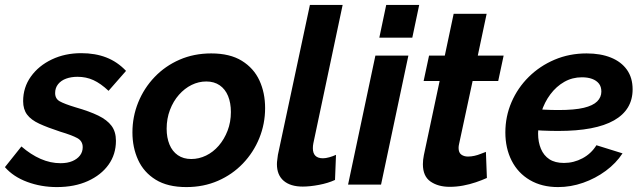

<svg xmlns="http://www.w3.org/2000/svg" viewBox="-45 -750 2608 780"><path d="M186 10Q122 10 65.5 -11Q9 -32 -25 -71L42 -155Q80 -122 120 -104.5Q160 -87 201 -87Q229 -87 249 -95.5Q269 -104 280 -118.5Q291 -133 291 -152Q291 -177 269 -189Q247 -201 200 -215Q148 -232 114.5 -247.5Q81 -263 65 -284.5Q49 -306 49 -339Q49 -395 80.5 -439Q112 -483 165.5 -508.5Q219 -534 285 -534Q342 -534 387 -516.5Q432 -499 467 -462L396 -381Q364 -411 334.5 -424.5Q305 -438 270 -438Q244 -438 223.5 -430.5Q203 -423 191 -408Q179 -393 179 -372Q179 -349 197.5 -338.5Q216 -328 262 -314Q318 -298 354 -280.5Q390 -263 408 -239Q426 -215 426 -178Q426 -123 396 -81Q366 -39 312 -14.5Q258 10 186 10Z M712 10Q636 10 587.5 -20Q539 -50 516 -100.5Q493 -151 493 -212Q493 -276 516.5 -334Q540 -392 583 -437Q626 -482 684.5 -507.5Q743 -533 813 -533Q889 -533 937.5 -503Q986 -473 1009 -423Q1032 -373 1032 -311Q1032 -247 1008.5 -189Q985 -131 942 -86Q899 -41 840.5 -15.5Q782 10 712 10ZM732 -104Q763 -104 792 -118Q821 -132 843.5 -158Q866 -184 879.5 -219Q893 -254 893 -295Q893 -332 881.5 -360Q870 -388 847.5 -403.5Q825 -419 793 -419Q762 -419 733.5 -405Q705 -391 682 -365Q659 -339 645.5 -303.5Q632 -268 632 -227Q632 -191 643.5 -163Q655 -135 677.5 -119.5Q700 -104 732 -104Z M1185 8Q1135 8 1107.5 -15.5Q1080 -39 1080 -83Q1080 -92 1081.5 -101.5Q1083 -111 1084 -121L1214 -730H1347L1228 -168Q1227 -163 1226.5 -158Q1226 -153 1226 -148Q1226 -107 1267 -107Q1278 -107 1292.5 -111Q1307 -115 1320 -121L1316 -19Q1288 -6 1251 1Q1214 8 1185 8Z M1480 -524H1614L1503 0H1369ZM1524 -730H1658L1630 -597H1496Z M1673 -83Q1673 -92 1674 -101Q1675 -110 1677 -120L1741 -421H1676L1698 -524H1762L1798 -694H1932L1896 -524H2001L1979 -421H1875L1820 -165Q1819 -161 1818.5 -157Q1818 -153 1818 -149Q1818 -130 1829 -122Q1840 -114 1856 -114Q1869 -114 1882.5 -117Q1896 -120 1908 -125Q1920 -130 1929 -133L1933 -27Q1913 -18 1888 -9.5Q1863 -1 1836 4Q1809 9 1782 9Q1735 9 1704 -12.5Q1673 -34 1673 -83Z M2222 10Q2156 10 2107.5 -18.5Q2059 -47 2033.5 -97.5Q2008 -148 2008 -212Q2008 -277 2033 -335Q2058 -393 2103 -437.5Q2148 -482 2208 -507.5Q2268 -533 2338 -533Q2395 -533 2437 -516Q2479 -499 2502 -466.5Q2525 -434 2525 -387Q2525 -304 2449.5 -261Q2374 -218 2223 -218Q2193 -218 2158 -219.5Q2123 -221 2082 -225L2099 -309Q2135 -306 2165 -304.5Q2195 -303 2224 -303Q2289 -303 2326.5 -312Q2364 -321 2381 -338Q2398 -355 2398 -378Q2398 -398 2388 -410.5Q2378 -423 2360.5 -429.5Q2343 -436 2319 -436Q2280 -436 2247.5 -417.5Q2215 -399 2191 -367Q2167 -335 2154 -294Q2141 -253 2141 -207Q2141 -173 2152.5 -145.5Q2164 -118 2187 -103Q2210 -88 2246 -88Q2286 -88 2321.5 -107Q2357 -126 2378 -160L2484 -127Q2458 -87 2416 -56Q2374 -25 2324 -7.5Q2274 10 2222 10Z"/></svg>

Font: Raleway Thin
Style: Bold Italic
Weight: 700
Italic angle: -12°
Version: Version 4.026